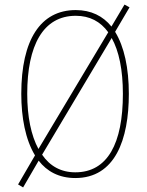

<svg xmlns="http://www.w3.org/2000/svg" viewBox="-20 -768 643 839"><path d="M543 -358C543 -470 523 -564 483 -629L546 -736L524 -748L467 -652C430 -698 378 -724 311 -724C157 -724 73 -594 73 -358C73 -255 91 -158 133 -89L59 38L81 51L149 -66C185 -19 238 10 309 10C483 10 543 -158 543 -358ZM99 -358C99 -569 168 -699 311 -699C372 -699 419 -674 453 -627L148 -117C116 -176 99 -258 99 -358ZM517 -358C517 -141 450 -15 309 -15C247 -15 198 -42 164 -92L468 -602C500 -545 517 -462 517 -358Z"/></svg>

Font: Noto Sans Gujarati UI Condensed Thin
Style: Regular
Weight: 100
Width: 3
Designer: Jelle Bosma - Monotype Design Team, Universal Thirst
Foundry: Monotype Imaging Inc.
Version: Version 2.106